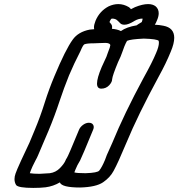

<svg xmlns="http://www.w3.org/2000/svg" viewBox="-20 -920 873 940"><path d="M174 -69 224 -72Q253 -76 273.5 -97Q294 -118 301 -135Q303 -141 307 -146Q314 -156 367 -285Q373 -299 387 -309Q401 -319 415 -319Q430 -319 436 -309Q439 -304 439 -298Q439 -292 436 -285Q381 -151 372 -134Q358 -112 349 -89Q346 -82 344 -76Q356 -72 399 -72Q458 -74 466 -85Q479 -101 494 -137L503 -161Q516 -189 529 -219Q589 -365 682 -537Q726 -616 744 -660Q758 -692 758 -711Q758 -716 757 -720Q749 -729 684 -731Q619 -728 602 -720Q596 -710 589 -693Q582 -675 578 -663Q574 -651 570 -642L558 -616Q531 -551 529 -532Q529 -526 526 -519Q523 -512 515 -503Q499 -486 476 -486Q455 -486 455 -511Q455 -538 478 -592L501 -642Q504 -649 507 -659Q510 -669 514 -678Q518 -687 519 -694Q520 -696 520 -698Q520 -709 497 -710Q480 -710 466 -709Q452 -708 441 -708Q405 -708 393 -703Q386 -699 374 -670Q342 -608 318 -551Q293 -489 272 -426Q248 -353 218 -281Q205 -249 191.5 -219Q178 -189 166 -159Q162 -149 153 -133Q136 -100 131 -86L126 -72Q144 -69 174 -69ZM738 -799Q761 -798 780 -794Q833 -784 833 -735Q833 -707 816 -667Q793 -610 757 -545Q655 -357 598 -219Q558 -123 536 -83Q519 -51 484.5 -27.5Q450 -4 372 -2Q282 -2 273 -27Q241 -8 203 -3Q178 0 143 0Q70 0 59 -14Q51 -27 51 -43Q51 -56 56 -70L65 -93Q72 -111 124 -221L149 -281Q178 -350 200 -421Q220 -484 246 -546Q301 -678 336 -726Q363 -764 419 -775Q427 -776 441 -777Q440 -781 440 -786Q440 -799 448 -819Q468 -866 512 -889Q536 -900 559 -900Q586 -900 611 -885Q618 -880 621 -875Q630 -880 641 -885Q678 -900 705 -900Q728 -900 742 -889Q757 -876 757 -855Q757 -839 748 -819Q744 -808 738 -799ZM528 -779Q554 -777 572 -768Q600 -788 649 -796L656 -801Q673 -811 674 -812Q678 -823 678 -827Q678 -829 677 -829Q658 -829 639 -818Q609 -799 590 -799Q577 -799 570.5 -804.5Q564 -810 555 -819.5Q546 -829 528 -829Q523 -829 516 -812Q517 -811 525 -801Q529 -795 529 -788Q529 -784 528 -779Z"/></svg>

Font: Bubblez Graffiti
Style: Italic
Weight: 400
Italic angle: -22.5°
Designer: GGBotNet
Foundry: GGBotNet
Version: 1.00